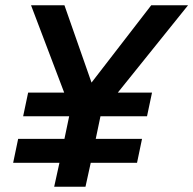

<svg xmlns="http://www.w3.org/2000/svg" viewBox="-20 -710 735 730"><path d="M98 -690H225L328 -396L555 -690H695L428 -358H558L539 -268H362L344 -182H520L501 -91H325L305 0H186L206 -91H30L49 -182H225L243 -268H68L87 -358H224Z"/></svg>

Font: Radio Canada Medium
Style: Italic
Weight: 500
Italic angle: -12°
Designer: Charles Daoud, Etienne Aubert Bonn, Alexandre Saumier Demers, Jacques Le Bailly
Foundry: Radio-Canada
Version: Version 2.104; ttfautohint (v1.8.4.7-5d5b);gftools[0.9.28.de